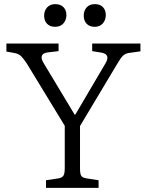

<svg xmlns="http://www.w3.org/2000/svg" viewBox="-20 -911 712 931"><path d="M203 0V-37L263 -46Q281 -49 287.5 -59Q294 -69 294 -97V-301L110 -603Q96 -624 84 -637Q72 -650 50 -654L11 -661V-700H264V-663L212 -657Q188 -654 183 -640.5Q178 -627 191 -606L342 -355H345L491 -603Q518 -648 471 -656L427 -663V-700H661V-662L603 -654Q587 -651 576 -640.5Q565 -630 547 -599L368 -300V-93Q368 -68 374 -58.5Q380 -49 400 -46L458 -37V0ZM439 -781Q414 -781 400 -796Q386 -811 386 -835Q386 -859 400 -875Q414 -891 440 -891Q465 -891 479 -876.5Q493 -862 493 -838Q493 -814 478.5 -797.5Q464 -781 439 -781ZM247 -781Q222 -781 208 -796Q194 -811 194 -835Q194 -859 208.5 -875Q223 -891 248 -891Q273 -891 287.5 -876.5Q302 -862 302 -838Q302 -814 287.5 -797.5Q273 -781 247 -781Z"/></svg>

Font: Literata 12pt Light
Style: Regular
Weight: 300
Designer: Latin by Veronika Burian and Jose Scaglione. Greek by Irene Vlachou. Cyrillic by Vera Evstafieva.
Foundry: TypeTogether
Version: Version 3.002